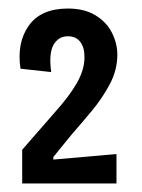

<svg xmlns="http://www.w3.org/2000/svg" viewBox="-20 -700 332 450"><path d="M32 -270V-349L107 -435Q143 -475 160.5 -506Q178 -537 178 -566Q178 -589 168 -602Q158 -615 139 -615Q117 -615 105.5 -595Q94 -575 100 -531L28 -539Q19 -600 47.5 -640Q76 -680 139 -680Q178 -680 204 -664Q230 -648 242.5 -623Q255 -598 255 -572Q255 -536 237.5 -503Q220 -470 195.5 -440.5Q171 -411 149 -386L105 -332V-326L253 -339V-270Z"/></svg>

Font: Bricolage Grotesque 12pt Condensed
Style: Regular
Weight: 400
Width: 3
Designer: Mathieu Triay
Foundry: Atelier Triay
Version: Version 1.001; ttfautohint (v1.8.4.7-5d5b);gftools[0.9.33.de